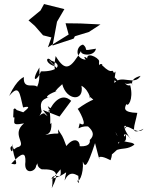

<svg xmlns="http://www.w3.org/2000/svg" viewBox="-20 -861 760 990"><path d="M230 -256C260 -239 211 -270 209 -276C187 -280 172 -239 195 -285C186 -326 187 -348 240 -362C211 -351 215 -371 272 -391C258 -380 262 -393 301 -427C323 -341 416 -336 400 -419C447 -393 450 -326 441 -364C517 -304 464 -318 540 -362C506 -372 440 -344 380 -299C380 -307 444 -193 391 -225C380 -176 379 -213 434 -209C460 -186 469 -164 443 -139C450 -93 368 -111 391 -107C393 -133 364 -160 322 -108C299 -171 302 -156 279 -194C280 -157 297 -183 214 -165C221 -171 248 -166 245 -228C230 -202 251 -264 226 -314C285 -266 229 -325 230 -282C254 -337 300 -385 347 -341L287 -260L201 -294ZM48 -256C108 -243 51 -330 51 -292C67 -235 23 -209 104 -225C37 -170 116 -120 77 -104C49 -99 55 -71 42 -119C55 -41 16 -107 45 -108C47 -38 90 -3 38 -17C97 -81 113 -74 111 -27C101 44 165 25 166 -6C184 -37 158 -5 195 12C276 11 287 31 247 109C260 41 228 90 292 12C301 79 263 23 245 61C337 41 325 -6 313 70C353 -16 405 91 384 21C381 70 396 108 374 62C384 94 413 36 407 -28C419 4 429 2 470 -123C481 -80 498 -15 491 -50C506 -61 555 -31 550 -35C567 -83 540 -47 583 -88C615 -99 637 -89 673 -115C661 -138 600 -111 575 -181C624 -93 559 -124 612 -138C590 -151 640 -102 628 -170C616 -130 609 -205 654 -144C584 -241 653 -211 621 -197C634 -234 687 -157 720 -197C644 -157 676 -212 688 -279C613 -281 621 -304 632 -325C638 -307 670 -347 652 -419C654 -427 635 -406 615 -447C631 -405 664 -452 662 -419C657 -444 666 -459 705 -470C674 -416 605 -479 570 -433C567 -462 585 -510 568 -484C553 -516 565 -467 506 -525C517 -529 472 -551 496 -473C493 -484 499 -476 594 -436C542 -512 485 -464 491 -546C490 -564 410 -605 434 -541C449 -553 397 -586 422 -553C364 -559 372 -624 408 -631C443 -604 393 -596 475 -610C465 -563 380 -578 401 -603C344 -507 318 -487 267 -572C251 -488 269 -493 294 -483C231 -562 210 -568 263 -519C205 -537 221 -576 243 -549C309 -526 273 -491 191 -493C174 -444 134 -431 183 -513C188 -398 160 -427 177 -399C174 -447 97 -386 103 -464C105 -463 69 -457 27 -366C79 -428 81 -383 99 -307C171 -324 69 -268 106 -280L50 -299ZM207 -840 189 -807 127 -756 159 -728 202 -679 245 -668 227 -617 334 -683 318 -741 395 -740 498 -735 438 -696 366 -674 360 -662 251 -626 274 -749 312 -814 204 -841Z"/></svg>

Font: Hussar Lance
Style: Regular
Weight: 700
Foundry: Cannot Into Space Fonts, PlusOne Fonts
Version: Version 2.27